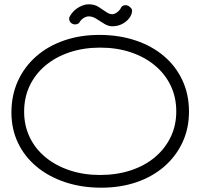

<svg xmlns="http://www.w3.org/2000/svg" viewBox="-20 -856 929 891"><path d="M450 15Q359 15 282.5 -10.5Q206 -36 150 -82.5Q94 -129 63.5 -193Q33 -257 33 -334Q33 -414 63 -480Q93 -546 147.5 -594Q202 -642 277 -668Q352 -694 441 -694Q532 -694 608.5 -668.5Q685 -643 740.5 -596Q796 -549 826.5 -483.5Q857 -418 857 -338Q857 -260 827 -195.5Q797 -131 742.5 -83.5Q688 -36 613.5 -10.5Q539 15 450 15ZM444 -44Q522 -44 587 -65.5Q652 -87 699 -126.5Q746 -166 772 -220Q798 -274 798 -339Q798 -405 772 -459Q746 -513 698.5 -552.5Q651 -592 586.5 -613.5Q522 -635 445 -635Q368 -635 303.5 -613.5Q239 -592 191.5 -552.5Q144 -513 118 -458.5Q92 -404 92 -338Q92 -273 118 -219Q144 -165 191.5 -126Q239 -87 303.5 -65.5Q368 -44 444 -44ZM392 -836Q418 -836 436.5 -824.5Q455 -813 471 -801.5Q487 -790 501 -790Q508 -790 515.5 -794Q523 -798 529.5 -804Q536 -810 540 -817Q544 -828 555 -831Q566 -834 577 -828Q583 -824 588 -818.5Q593 -813 593 -808Q593 -789 580 -772Q567 -755 546.5 -744.5Q526 -734 501 -734Q483 -734 464 -745.5Q445 -757 427.5 -768.5Q410 -780 392 -780Q381 -780 368.5 -772.5Q356 -765 350 -754Q346 -746 335.5 -743.5Q325 -741 315 -746Q306 -751 302.5 -760.5Q299 -770 303 -778Q311 -794 325 -807Q339 -820 357 -828Q375 -836 392 -836Z"/></svg>

Font: Fredoka SemiExpanded Light
Style: Regular
Weight: 300
Width: 6
Designer: Ben Nathan
Foundry: Milena B. Brandão, Ben Nathan
Version: Version 2.001